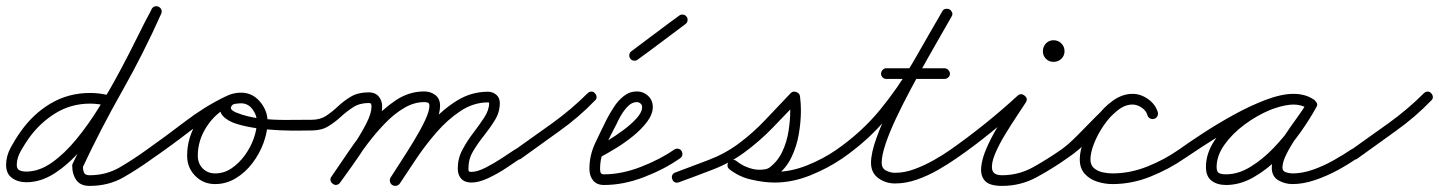

<svg xmlns="http://www.w3.org/2000/svg" viewBox="-29 -582 4722 630"><path d="M346 -247Q344 -240 338 -236Q332 -232 325 -234Q295 -242 267 -242Q204 -242 153 -210.5Q102 -179 66 -129Q54 -112 40 -88Q26 -64 26 -41Q26 -27 35.5 -23Q45 -19 57 -19Q99 -19 140.5 -48Q182 -77 221.5 -125Q261 -173 297 -231.5Q333 -290 365 -350Q397 -410 423 -463Q449 -516 469 -552Q472 -559 479 -561Q486 -563 492 -559Q499 -556 501 -549Q503 -542 499 -536Q478 -496 450.5 -440.5Q423 -385 390 -322.5Q357 -260 319 -200.5Q281 -141 238.5 -92Q196 -43 150.5 -13.5Q105 16 57 16Q30 16 10.5 2Q-9 -12 -9 -41Q-9 -70 6.5 -98.5Q22 -127 38 -149Q78 -207 136.5 -242Q195 -277 267 -277Q300 -277 333 -268Q340 -266 344 -260Q348 -254 346 -247ZM491 -560Q498 -557 500.5 -550Q503 -543 500 -537Q442 -407 371.5 -282.5Q301 -158 241 -30Q241 -29 242 -33Q243 -37 243 -37Q243 -25 246.5 -16Q250 -7 265 -7Q320 -7 365 -33.5Q410 -60 453 -91Q459 -95 466 -94Q473 -93 477 -87Q481 -81 480 -74Q479 -67 473 -63Q425 -28 376 0Q327 28 265 28Q235 28 221.5 9Q208 -10 208 -37Q208 -37 208 -41Q209 -44 209 -44Q270 -173 340 -297.5Q410 -422 468 -551Q471 -558 478 -560.5Q485 -563 491 -560Z M453 -91Q515 -135 578.5 -183.5Q642 -232 710 -265Q716 -268 723 -266Q730 -264 733 -257Q736 -251 734 -244Q732 -237 725 -234Q658 -201 596 -153Q534 -105 473 -63Q467 -59 460 -60Q453 -61 449 -67Q445 -73 446 -80Q447 -87 453 -91ZM733 -257Q736 -250 733.5 -243.5Q731 -237 725 -234Q679 -212 649.5 -167Q620 -122 620 -71Q620 -46 636 -29.5Q652 -13 677 -13Q706 -13 730.5 -29.5Q755 -46 774 -72Q793 -98 803.5 -127.5Q814 -157 814 -183Q814 -204 799.5 -223.5Q785 -243 762 -243Q756 -243 744 -241.5Q732 -240 730 -232Q730 -232 730 -232Q730 -232 729 -232Q729 -232 729 -232Q729 -232 729 -232Q727 -224 734.5 -219Q742 -214 748 -212Q783 -198 826 -193Q869 -188 913 -188.5Q957 -189 994 -189Q1001 -188 1006.5 -183Q1012 -178 1012 -171Q1011 -164 1006 -158.5Q1001 -153 994 -154Q983 -154 955 -153.5Q927 -153 890 -154.5Q853 -156 815.5 -161Q778 -166 747.5 -175.5Q717 -185 702 -202Q687 -219 697 -244Q697 -244 697 -244Q697 -244 697 -244Q696 -244 696 -244Q696 -244 696 -244Q704 -264 723.5 -271Q743 -278 762 -278Q799 -278 824 -248.5Q849 -219 849 -183Q849 -150 836 -114Q823 -78 799.5 -47Q776 -16 744.5 3Q713 22 677 22Q638 22 611.5 -5Q585 -32 585 -71Q585 -132 620 -186Q655 -240 710 -265Q717 -268 723.5 -265.5Q730 -263 733 -257Z M994 -189Q1022 -189 1042 -202.5Q1062 -216 1080.5 -233.5Q1099 -251 1122.5 -265Q1146 -279 1181 -279Q1202 -279 1213.5 -265.5Q1225 -252 1225 -232Q1225 -206 1209.5 -172.5Q1194 -139 1171 -103.5Q1148 -68 1125.5 -36.5Q1103 -5 1087 17Q1083 23 1076 24Q1069 25 1063 21Q1057 17 1056 10Q1055 3 1059 -3Q1072 -22 1093.5 -51.5Q1115 -81 1137 -115Q1159 -149 1174.5 -180Q1190 -211 1190 -232Q1190 -238 1188.5 -241Q1187 -244 1181 -244Q1151 -244 1129.5 -230Q1108 -216 1089 -198.5Q1070 -181 1048 -167.5Q1026 -154 994 -154Q987 -154 982 -159Q977 -164 977 -171Q977 -178 982 -183.5Q987 -189 994 -189ZM1063 21Q1057 17 1055.5 10Q1054 3 1059 -3Q1084 -39 1116 -86.5Q1148 -134 1186.5 -178.5Q1225 -223 1269 -252.5Q1313 -282 1363 -282Q1384 -282 1399.5 -270Q1415 -258 1415 -235Q1415 -210 1400 -176Q1385 -142 1363 -106Q1341 -70 1319 -37Q1297 -4 1283 18Q1279 24 1272 26Q1265 28 1259 24Q1253 20 1251 13Q1249 6 1253 0Q1265 -19 1285.5 -50.5Q1306 -82 1328 -118Q1350 -154 1365 -185.5Q1380 -217 1380 -235Q1380 -243 1375 -245Q1370 -247 1363 -247Q1330 -247 1297.5 -228Q1265 -209 1235 -178Q1205 -147 1178 -111.5Q1151 -76 1128 -42Q1105 -8 1087 17Q1083 23 1076 24.5Q1069 26 1063 21ZM1258 25Q1252 21 1250.5 13.5Q1249 6 1253 0Q1280 -39 1313 -87.5Q1346 -136 1385.5 -180Q1425 -224 1471.5 -252.5Q1518 -281 1572 -281Q1588 -281 1599.5 -271Q1611 -261 1611 -244Q1611 -214 1595 -188Q1579 -162 1559 -137Q1539 -112 1523.5 -86Q1508 -60 1508 -29Q1508 -22 1509.5 -20Q1511 -18 1518 -18Q1537 -18 1564.5 -32Q1592 -46 1618.5 -63.5Q1645 -81 1660 -91Q1666 -95 1673 -94Q1680 -93 1684 -87Q1688 -81 1687 -74Q1686 -67 1680 -63Q1661 -50 1632.5 -31Q1604 -12 1573 2.5Q1542 17 1518 17Q1496 17 1484.5 4.5Q1473 -8 1473 -29Q1473 -62 1488.5 -91Q1504 -120 1524 -146Q1544 -172 1560 -196.5Q1576 -221 1576 -244Q1576 -246 1572 -246Q1525 -246 1482.5 -218Q1440 -190 1403.5 -148Q1367 -106 1336.5 -60.5Q1306 -15 1283 20Q1279 26 1271.5 27.5Q1264 29 1258 25Z M1660 -90Q1721 -133 1783.5 -178Q1846 -223 1899 -276Q1904 -281 1911 -281.5Q1918 -282 1923 -276Q1928 -271 1928.5 -264Q1929 -257 1923 -252Q1870 -197 1806 -151.5Q1742 -106 1680 -61Q1674 -57 1667 -58.5Q1660 -60 1656 -66Q1652 -71 1653 -78.5Q1654 -86 1660 -90Z M1925 -98Q1939 -105 1964 -120Q1989 -135 2015.5 -154.5Q2042 -174 2060 -194Q2078 -214 2078 -231Q2078 -238 2072.5 -242.5Q2067 -247 2061 -247Q2045 -247 2032 -234Q2019 -221 2009 -204Q1999 -187 1994 -175Q1994 -175 1994 -175Q1994 -175 1994 -175Q1994 -175 1994 -175Q1994 -175 1994 -175Q1976 -141 1958 -104Q1940 -67 1940 -28Q1940 -20 1942 -15Q1944 -10 1953 -10Q2011 -10 2074 -34.5Q2137 -59 2183 -91Q2189 -95 2196 -94Q2203 -93 2207 -87Q2211 -81 2210 -74Q2209 -67 2203 -63Q2152 -27 2084.5 -1Q2017 25 1953 25Q1929 25 1917 10Q1905 -5 1905 -28Q1905 -72 1924 -112.5Q1943 -153 1962 -191Q1962 -191 1962 -191Q1962 -191 1962 -191Q1962 -191 1962 -191Q1962 -191 1962 -191Q1972 -210 1985.5 -231Q1999 -252 2018 -267Q2037 -282 2061 -282Q2082 -282 2097.5 -267.5Q2113 -253 2113 -231Q2113 -207 2094 -182Q2075 -157 2047 -134.5Q2019 -112 1990 -94.5Q1961 -77 1942 -67Q1935 -63 1928 -65.5Q1921 -68 1918 -74Q1915 -80 1917 -87Q1919 -94 1925 -98Z M2039 -390Q2035 -395 2036 -402.5Q2037 -410 2043 -414Q2082 -443 2121 -472.5Q2160 -502 2200 -531Q2205 -535 2212.5 -534Q2220 -533 2224 -527Q2228 -522 2227 -514.5Q2226 -507 2220 -503Q2181 -474 2142 -444.5Q2103 -415 2063 -386Q2058 -382 2050.5 -383Q2043 -384 2039 -390Z M2177 6Q2174 -1 2177 -7.5Q2180 -14 2187 -16Q2240 -36 2294.5 -56.5Q2349 -77 2395 -111Q2442 -146 2483.5 -190Q2525 -234 2566 -277Q2573 -284 2584 -280Q2595 -276 2596 -266Q2599 -243 2599 -220Q2599 -182 2592 -141.5Q2585 -101 2567.5 -65Q2550 -29 2518 -5Q2506 4 2492 7Q2478 10 2464 10Q2437 10 2411.5 0Q2386 -10 2365 -26Q2358 -32 2358 -39Q2358 -46 2363 -51Q2367 -56 2373.5 -57.5Q2380 -59 2387 -53Q2411 -34 2447 -26Q2483 -18 2513 -18Q2566 -18 2619.5 -39.5Q2673 -61 2716 -91Q2722 -96 2729 -94.5Q2736 -93 2740 -87Q2745 -81 2743.5 -74Q2742 -67 2736 -63Q2688 -30 2629.5 -6.5Q2571 17 2513 17Q2477 17 2435 7Q2393 -3 2365 -27Q2358 -32 2358 -39Q2358 -46 2362 -51Q2367 -56 2373.5 -57.5Q2380 -59 2387 -54Q2403 -41 2423 -33Q2443 -25 2464 -25Q2472 -25 2481 -26.5Q2490 -28 2497 -33Q2524 -54 2538.5 -85.5Q2553 -117 2558.5 -152.5Q2564 -188 2564 -220Q2564 -241 2562 -263Q2561 -268 2567 -268.5Q2573 -269 2580 -266Q2586 -264 2590.5 -260Q2595 -256 2592 -252Q2550 -208 2507 -163.5Q2464 -119 2415 -83Q2368 -48 2311 -26Q2254 -4 2199 16Q2192 19 2185.5 16Q2179 13 2177 6Z M2712 -67Q2708 -73 2709 -80Q2710 -87 2716 -91Q2799 -149 2858.5 -221.5Q2918 -294 2966 -376.5Q3014 -459 3063 -545Q3067 -552 3074 -553Q3081 -554 3087 -551Q3092 -548 3095 -541.5Q3098 -535 3093 -527Q3081 -506 3060 -469.5Q3039 -433 3013 -387Q2987 -341 2960.5 -291.5Q2934 -242 2912 -195.5Q2890 -149 2877 -110.5Q2864 -72 2864 -48Q2864 -30 2878 -22.5Q2892 -15 2908 -15Q2939 -15 2971.5 -27Q3004 -39 3035 -56.5Q3066 -74 3090 -91Q3096 -95 3103 -94Q3110 -93 3114 -87Q3118 -81 3117 -74Q3116 -67 3110 -63Q3083 -44 3049 -24.5Q3015 -5 2979 7.5Q2943 20 2908 20Q2877 20 2853 2.5Q2829 -15 2829 -48Q2829 -80 2847.5 -131Q2866 -182 2895.5 -241.5Q2925 -301 2957.5 -360Q2990 -419 3018.5 -468Q3047 -517 3063 -545Q3067 -552 3074 -553Q3081 -554 3087 -551Q3092 -548 3095 -541.5Q3098 -535 3093 -527Q3043 -439 2993.5 -355Q2944 -271 2882.5 -196.5Q2821 -122 2736 -63Q2730 -59 2723 -60Q2716 -61 2712 -67ZM2862 -340Q2862 -347 2867 -352.5Q2872 -358 2879 -358Q2927 -358 2974.5 -358Q3022 -358 3070 -358Q3077 -358 3082.5 -352.5Q3088 -347 3088 -340Q3088 -333 3082.5 -328Q3077 -323 3070 -323Q3022 -323 2974.5 -323Q2927 -323 2879 -323Q2872 -323 2867 -328Q2862 -333 2862 -340Z M3086 -67Q3081 -73 3082.5 -80Q3084 -87 3090 -91Q3147 -131 3203 -176Q3259 -221 3310 -268Q3321 -278 3333 -268Q3345 -259 3337 -246Q3328 -232 3309 -203.5Q3290 -175 3269.5 -141.5Q3249 -108 3236 -77Q3223 -46 3226.5 -26.5Q3230 -7 3259 -7Q3314 -7 3362 -34Q3410 -61 3453 -91Q3459 -95 3466 -94Q3473 -93 3477 -87Q3481 -81 3480 -74Q3479 -67 3473 -63Q3425 -29 3372.5 -0.5Q3320 28 3259 28Q3218 28 3203 11.5Q3188 -5 3190.5 -33Q3193 -61 3207.5 -94.5Q3222 -128 3241.5 -161Q3261 -194 3279.5 -221.5Q3298 -249 3307 -264Q3311 -271 3318 -270Q3325 -269 3330 -265Q3335 -260 3337 -253.5Q3339 -247 3334 -242Q3281 -195 3224.5 -149Q3168 -103 3110 -63Q3104 -58 3097 -59.5Q3090 -61 3086 -67ZM3428 -415Q3428 -415 3428 -414Q3428 -414 3428 -414Q3429 -414 3429 -414Q3429 -415 3428 -415ZM3428 -450Q3443 -450 3453.5 -439.5Q3464 -429 3464 -414Q3464 -399 3453.5 -389Q3443 -379 3428 -379Q3413 -379 3403 -389Q3393 -399 3393 -414Q3393 -429 3403 -439.5Q3413 -450 3428 -450Z M3453 -91Q3477 -108 3506.5 -138Q3536 -168 3567 -199.5Q3598 -231 3628.5 -252.5Q3659 -274 3687 -274Q3714 -274 3738 -257Q3762 -240 3770 -214Q3772 -207 3768.5 -200.5Q3765 -194 3758 -192Q3751 -190 3744.5 -193.5Q3738 -197 3736 -204Q3732 -219 3717 -229Q3702 -239 3687 -239Q3661 -239 3636 -218Q3611 -197 3589 -170.5Q3567 -144 3550 -128Q3532 -110 3513 -93.5Q3494 -77 3473 -63Q3467 -58 3460 -59.5Q3453 -61 3449 -67Q3444 -73 3445.5 -80Q3447 -87 3453 -91ZM3736 -204Q3732 -219 3717 -229Q3702 -239 3687 -239Q3661 -239 3637 -219.5Q3613 -200 3593 -171Q3573 -142 3561 -111.5Q3549 -81 3549 -59Q3549 -40 3561 -30Q3573 -20 3589.5 -16.5Q3606 -13 3621 -13Q3679 -13 3735.5 -35.5Q3792 -58 3839 -91Q3845 -95 3852 -94Q3859 -93 3863 -87Q3867 -81 3866 -74Q3865 -67 3859 -63Q3807 -27 3746 -2.5Q3685 22 3621 22Q3596 22 3571 14Q3546 6 3530 -12Q3514 -30 3514 -59Q3514 -88 3528.5 -125Q3543 -162 3567.5 -196Q3592 -230 3623 -252Q3654 -274 3687 -274Q3714 -274 3738 -257Q3762 -240 3770 -214Q3772 -207 3768.5 -200.5Q3765 -194 3758 -192Q3751 -190 3744.5 -193.5Q3738 -197 3736 -204Z M3839 -91Q3871 -114 3918.5 -145Q3966 -176 4019.5 -205.5Q4073 -235 4124.5 -254.5Q4176 -274 4217 -274Q4234 -274 4251 -269.5Q4268 -265 4282 -255Q4289 -250 4289.5 -243.5Q4290 -237 4287 -232Q4283 -226 4276.5 -224Q4270 -222 4263 -226Q4241 -239 4215 -239Q4181 -239 4138 -221Q4095 -203 4055 -173.5Q4015 -144 3989 -107.5Q3963 -71 3963 -34Q3963 -18 3971 -14Q3979 -10 3994 -10Q4034 -10 4074 -34.5Q4114 -59 4150 -96.5Q4186 -134 4214 -174.5Q4242 -215 4260 -246Q4264 -254 4271 -255Q4278 -256 4283 -253Q4289 -250 4292 -243.5Q4295 -237 4290 -230Q4280 -211 4261.5 -184.5Q4243 -158 4224 -130Q4205 -102 4192 -76Q4179 -50 4179 -32Q4179 -20 4191 -16.5Q4203 -13 4212 -13Q4244 -13 4278.5 -25Q4313 -37 4346 -55.5Q4379 -74 4404 -91Q4410 -95 4417 -94Q4424 -93 4428 -87Q4432 -81 4431 -74Q4430 -67 4424 -63Q4396 -43 4360 -23.5Q4324 -4 4285.5 9Q4247 22 4212 22Q4187 22 4165.5 9.5Q4144 -3 4144 -32Q4144 -57 4157 -85Q4170 -113 4189 -141.5Q4208 -170 4227.5 -196.5Q4247 -223 4260 -246Q4264 -254 4271 -255.5Q4278 -257 4283 -253Q4289 -250 4292 -243.5Q4295 -237 4290 -230Q4270 -193 4239 -149Q4208 -105 4168.5 -65.5Q4129 -26 4084.5 -0.5Q4040 25 3994 25Q3965 25 3946.5 11Q3928 -3 3928 -34Q3928 -79 3956.5 -121.5Q3985 -164 4029.5 -198.5Q4074 -233 4124 -253.5Q4174 -274 4215 -274Q4251 -274 4281 -256Q4288 -252 4288.5 -245Q4289 -238 4285 -232Q4282 -227 4275.5 -224.5Q4269 -222 4262 -227Q4252 -234 4240 -236.5Q4228 -239 4217 -239Q4189 -239 4151.5 -226Q4114 -213 4072.5 -192Q4031 -171 3990.5 -147Q3950 -123 3915.5 -100.5Q3881 -78 3859 -63Q3853 -59 3846 -60Q3839 -61 3835 -67Q3831 -73 3832 -80Q3833 -87 3839 -91Z M4404 -90Q4465 -133 4527.5 -178Q4590 -223 4643 -276Q4648 -281 4655 -281.5Q4662 -282 4667 -276Q4672 -271 4672.5 -264Q4673 -257 4667 -252Q4614 -197 4550 -151.5Q4486 -106 4424 -61Q4418 -57 4411 -58.5Q4404 -60 4400 -66Q4396 -71 4397 -78.5Q4398 -86 4404 -90Z"/></svg>

Font: FRB American Cursive Guidelines Arrows
Style: Italic
Weight: 400
Italic angle: -25°
Version: Version 2.0;Modular Font Editor K font №1